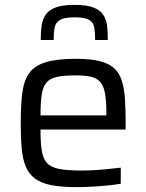

<svg xmlns="http://www.w3.org/2000/svg" viewBox="-20 -759 599 787"><path d="M294 8Q232 8 190.5 0Q149 -8 124 -26.5Q99 -45 86 -75.5Q73 -106 69 -150Q65 -194 65 -254Q65 -325 71 -375.5Q77 -426 98.5 -457.5Q120 -489 166 -503.5Q212 -518 290 -518Q349 -518 386.5 -509Q424 -500 446 -481Q468 -462 478.5 -430.5Q489 -399 492 -355.5Q495 -312 495 -255V-228H146Q146 -176 151 -143Q156 -110 171.5 -92Q187 -74 220.5 -67Q254 -60 312 -60Q336 -60 365 -61.5Q394 -63 423 -66Q452 -69 475 -72V-6Q454 -2 423.5 1Q393 4 359.5 6Q326 8 294 8ZM416 -269V-296Q416 -348 410 -378.5Q404 -409 389.5 -424.5Q375 -440 350 -445Q325 -450 288 -450Q240 -450 212 -443.5Q184 -437 170 -420Q156 -403 151 -371Q146 -339 146 -286H435ZM286 -739Q335 -739 362.5 -728.5Q390 -718 403 -698.5Q416 -679 419 -653Q422 -627 422 -595H370Q370 -625 366.5 -646Q363 -667 345.5 -677.5Q328 -688 286 -688Q244 -688 226 -677.5Q208 -667 204 -646Q200 -625 200 -595H147Q147 -627 150.5 -653Q154 -679 167 -698.5Q180 -718 208.5 -728.5Q237 -739 286 -739Z"/></svg>

Font: Saira Thin
Style: Regular
Weight: 400
Version: Version 1.101